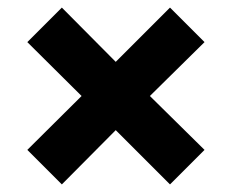

<svg xmlns="http://www.w3.org/2000/svg" viewBox="-20 -688 612 506"><path d="M428 -668 519 -577 375 -435 519 -293 428 -202 285 -345 143 -202 52 -293 195 -435 52 -577 143 -668 285 -525Z"/></svg>

Font: Noto Sans Kannada UI Black
Style: Regular
Weight: 900
Designer: Jelle Bosma - Monotype Design Team
Foundry: Monotype Imaging Inc.
Version: Version 2.005; ttfautohint (v1.8.4.7-5d5b)